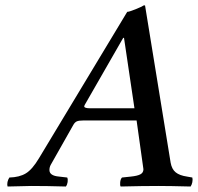

<svg xmlns="http://www.w3.org/2000/svg" viewBox="-20 -678 722 700"><path d="M310.1 -283.2H470.2L432.1 -540H429.2L289.1 -295.9Q287.1 -292 287.1 -290Q287.1 -283.2 310.1 -283.2ZM7.8 2Q5.4 -5.4 7.3 -14.4Q9.3 -23.4 14.2 -30.8Q50.8 -31.7 74.2 -45.9Q97.7 -60.1 122.1 -101.1L443.8 -634.8Q450.7 -634.8 473.6 -644Q496.6 -653.3 503.9 -658.2H508.8L602.1 -85Q606.4 -61 620.6 -49.6Q634.8 -38.1 662.1 -34.2L681.2 -30.8Q683.1 -23.4 681.2 -13.7Q679.2 -3.9 674.8 2Q598.6 0 557.1 0Q500 0 419.9 2Q417 -2 418.2 -13.7Q419.4 -25.4 424.8 -30.8L457 -34.2Q481 -36.6 491.9 -42.5Q502.9 -48.3 502.9 -61Q502.9 -63.5 499 -88.9L478 -238.8H284.2Q267.1 -238.8 259.8 -235.4Q252.4 -231.9 247.1 -222.2L165 -77.1Q160.2 -68.4 160.2 -58.1Q160.2 -37.1 195.8 -34.2L225.1 -30.8Q228 -24.4 226.6 -14.4Q225.1 -4.4 220.2 2Q149.9 0 94.2 0Q80.1 0 7.8 2Z"/></svg>

Font: Common Serif Medium
Style: Italic
Weight: 500
Italic angle: -12°
Designer: Philipp H. Poll, Khaled Hosny
Foundry: Stefan Peev, Context Ltd.
Version: Version 1.026